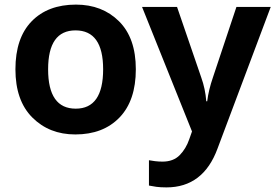

<svg xmlns="http://www.w3.org/2000/svg" viewBox="-20 -574 1196 834"><path d="M570 -273Q570 -409 497 -481.5Q424 -554 310 -554Q188 -554 117.5 -481.5Q47 -409 47 -273Q47 -137 120.5 -63.5Q194 10 307 10Q428 10 499 -63.5Q570 -137 570 -273ZM189 -273Q189 -442 308 -442Q428 -442 428 -273Q428 -102 309 -102Q189 -102 189 -273ZM597 -544 814 -3 802 31Q788 72 760.5 100Q733 128 686 128Q669 128 653 126Q637 124 627 122V232Q641 235 659 237.5Q677 240 703 240Q863 240 925 71L1156 -544H1007L905 -238Q886 -183 880 -134H876Q872 -188 854 -238L749 -544Z"/></svg>

Font: Noto Sans UI
Style: Bold
Weight: 700
Designer: Monotype Design Team
Foundry: Monotype Imaging Inc.
Version: Version 1.901